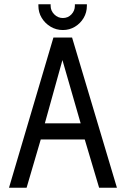

<svg xmlns="http://www.w3.org/2000/svg" viewBox="-20 -875 585 895"><path d="M385 -855H329V-848Q329 -825 313 -808Q297 -791 273 -791Q250 -791 233 -808Q216 -825 216 -848V-855H159V-848Q159 -817 174.5 -791.5Q190 -766 216 -750.5Q242 -735 273 -735Q304 -735 329.5 -750.5Q355 -766 370 -791.5Q385 -817 385 -848ZM525 0 316 -700H229L22 0H104L170 -225H375L442 0ZM189 -300 271 -595 356 -300Z"/></svg>

Font: Advent Pro Medium
Style: Regular
Weight: 500
Designer: VivaRado, Andreas Kalpakidis
Foundry: VivaRado, Andreas Kalpakidis
Version: Version 3.000